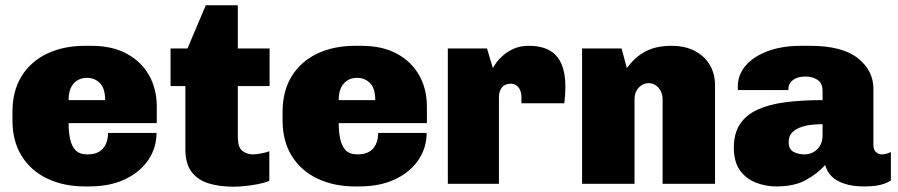

<svg xmlns="http://www.w3.org/2000/svg" viewBox="-20 -694 3391 725"><path d="M301 10Q222 10 160 -19Q98 -48 62.5 -104Q27 -160 27 -240V-271Q27 -351 62 -407Q97 -463 159 -492Q221 -521 300 -521H325Q404 -521 459 -491Q514 -461 543 -409.5Q572 -358 572 -291V-229H239Q239 -197 244.5 -170Q250 -143 265 -127Q280 -111 310 -111Q337 -111 354 -121Q371 -131 379.5 -149.5Q388 -168 388 -192H571Q571 -136 540 -90Q509 -44 452 -17Q395 10 316 10ZM239 -316H377Q377 -360 357.5 -380Q338 -400 308 -400Q277 -400 258 -378.5Q239 -357 239 -316Z M863 11Q809 11 768 -1.5Q727 -14 703.5 -45Q680 -76 680 -130V-369H624V-511H688L757 -674H878V-511H998V-369H878V-180Q878 -136 896 -123.5Q914 -111 935 -111Q946 -111 965.5 -114.5Q985 -118 997 -123V-11Q981 -4 955.5 1Q930 6 905 8.5Q880 11 863 11Z M1321 10Q1242 10 1180 -19Q1118 -48 1082.5 -104Q1047 -160 1047 -240V-271Q1047 -351 1082 -407Q1117 -463 1179 -492Q1241 -521 1320 -521H1345Q1424 -521 1479 -491Q1534 -461 1563 -409.5Q1592 -358 1592 -291V-229H1259Q1259 -197 1264.5 -170Q1270 -143 1285 -127Q1300 -111 1330 -111Q1357 -111 1374 -121Q1391 -131 1399.5 -149.5Q1408 -168 1408 -192H1591Q1591 -136 1560 -90Q1529 -44 1472 -17Q1415 10 1336 10ZM1259 -316H1397Q1397 -360 1377.5 -380Q1358 -400 1328 -400Q1297 -400 1278 -378.5Q1259 -357 1259 -316Z M1671 0V-511H1819L1841 -437Q1844 -443 1853.5 -456.5Q1863 -470 1880 -485Q1897 -500 1921 -510.5Q1945 -521 1976 -521Q2025 -521 2055.5 -503.5Q2086 -486 2100.5 -451.5Q2115 -417 2115 -367Q2115 -355 2114 -338Q2113 -321 2111 -304H1949V-328Q1949 -342 1944 -353.5Q1939 -365 1930 -371.5Q1921 -378 1907 -378Q1897 -378 1888.5 -374Q1880 -370 1875 -363.5Q1870 -357 1867 -348Q1864 -339 1864 -328V0Z M2178 0V-511H2327L2347 -437Q2380 -481 2419.5 -501Q2459 -521 2516 -521Q2567 -521 2604 -501.5Q2641 -482 2660.5 -448.5Q2680 -415 2680 -371V0H2482V-320Q2482 -345 2466.5 -362.5Q2451 -380 2429 -380Q2415 -380 2402.5 -372Q2390 -364 2383 -350.5Q2376 -337 2376 -320V0Z M2912 10Q2871 10 2834 -4.5Q2797 -19 2774 -51Q2751 -83 2751 -137Q2751 -190 2774 -225Q2797 -260 2840.5 -280Q2884 -300 2946 -308Q3008 -316 3086 -316V-351Q3086 -380 3067 -392.5Q3048 -405 3021 -405Q2992 -405 2974.5 -392Q2957 -379 2957 -358V-354H2767Q2766 -356 2766 -360Q2766 -364 2766 -368Q2766 -411 2795 -445.5Q2824 -480 2878 -500.5Q2932 -521 3006 -521H3039Q3160 -521 3219 -474.5Q3278 -428 3278 -359V-148Q3278 -128 3288 -119.5Q3298 -111 3309 -111Q3318 -111 3327 -113.5Q3336 -116 3344 -120V-13Q3331 -3 3306.5 3.5Q3282 10 3243 10Q3199 10 3168 -0.5Q3137 -11 3119.5 -29Q3102 -47 3096 -71Q3070 -41 3025.5 -15.5Q2981 10 2912 10ZM3018 -111Q3036 -111 3051.5 -119.5Q3067 -128 3076.5 -144Q3086 -160 3086 -181V-225Q3040 -225 3012 -216.5Q2984 -208 2971 -193.5Q2958 -179 2958 -159Q2958 -130 2976.5 -120.5Q2995 -111 3018 -111Z"/></svg>

Font: Chivo Medium Black
Style: Regular
Weight: 900
Version: Version 2.002